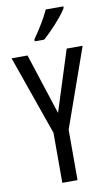

<svg xmlns="http://www.w3.org/2000/svg" viewBox="-102 -993 596 1043"><g transform="rotate(-10 196.0 -471.5)"><path d="M197 -378 304 -714H392L238 -278V0H154V-276L0 -714H88ZM326 -934Q314 -913 290 -884.5Q266 -856 239.5 -828.5Q213 -801 192 -783H140V-794Q198 -876 229 -943H326Z"/></g></svg>

Font: Noto Sans Lao ExtraCondensed
Style: Regular
Weight: 400
Width: 2
Designer: Monotype Design Team
Foundry: Monotype Imaging Inc.
Version: Version 2.003; ttfautohint (v1.8.4.7-5d5b)